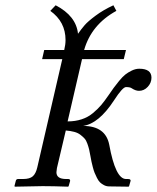

<svg xmlns="http://www.w3.org/2000/svg" viewBox="-20 -700 589 721"><path d="M193.8 -68.8Q191.9 -57.1 191.9 -53.2Q191.9 -27.8 228 -27.8H235.8Q244.6 -27.8 243.2 -20L237.8 -1L235.8 1Q179.2 -1 140.1 -1L36.1 1L34.2 -1L39.1 -20Q40.5 -27.8 47.9 -27.8H66.9Q91.8 -27.8 103.3 -38.1Q114.7 -48.3 120.1 -71.8L213.9 -478H138.2L146 -512.2H221.2Q226.1 -532.7 226.1 -549.8Q226.1 -618.2 168.9 -659.2L189 -680.2Q266.1 -640.1 272.9 -573.2Q285.6 -591.3 297.9 -605.5Q310.1 -619.6 338.9 -641.1Q367.7 -662.6 405.8 -680.2L417 -659.2Q323.2 -607.9 295.9 -512.2H453.1L444.8 -478H288.1L233.9 -244.1Q262.7 -244.1 286.6 -252Q310.5 -259.8 329.1 -275.4Q347.7 -291 359.9 -305.4Q372.1 -319.8 387.2 -341.8Q400.4 -360.8 407 -370.1Q413.6 -379.4 427 -395.8Q440.4 -412.1 450.7 -420.2Q460.9 -428.2 475.1 -435.1Q489.3 -441.9 502.9 -441.9Q548.8 -441.9 548.8 -408.2Q548.8 -389.2 534.9 -374Q521 -358.9 502 -358.9Q489.3 -358.9 475.1 -368.2Q469.2 -373 453.1 -373Q440.4 -373 408.2 -323.2Q351.1 -235.8 292 -227.1Q376 -227.1 390.1 -157.2Q413.6 -27.8 453.1 -27.8H460Q462.9 -27.8 465.3 -27.3Q467.8 -26.9 469.5 -24.9Q471.2 -22.9 470.2 -20L464.8 -1L462.9 1L390.1 0Q379.9 0 370.8 -4.6Q361.8 -9.3 355.7 -15.1Q349.6 -21 344 -32.2Q338.4 -43.5 335.2 -51.3Q332 -59.1 328.4 -73Q324.7 -86.9 323.5 -93.3Q322.3 -99.6 319.8 -112.8Q316.9 -129.4 314.7 -138.7Q312.5 -147.9 308.1 -160.4Q303.7 -172.9 297.6 -179.7Q291.5 -186.5 282 -193.8Q272.5 -201.2 258.8 -204.8Q245.1 -208.5 227.1 -210Z"/></svg>

Font: Common Serif
Style: Italic
Weight: 400
Italic angle: -12°
Designer: Philipp H. Poll, Khaled Hosny
Foundry: Stefan Peev, Context Ltd.
Version: Version 1.026